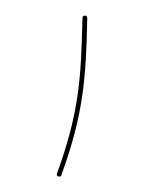

<svg xmlns="http://www.w3.org/2000/svg" viewBox="-118 -639 528 705"><g transform="rotate(20 146.5 -286.5)"><path d="M89.8 -580.1C84.5 -578.1 82.5 -574.2 84.5 -568.8C155.3 -360.4 191.9 -237.3 191.9 0C191.9 5.4 194.8 8.3 200.2 8.3C206.1 8.3 209 5.4 209 0C209 -239.3 171.9 -366.7 101.1 -574.7C99.1 -580.1 95.2 -582 89.8 -580.1Z"/></g></svg>

Font: Mikhak Thin
Style: Regular
Weight: 100
Designer: Amin Abedi
Version: Version 3.2